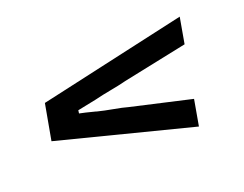

<svg xmlns="http://www.w3.org/2000/svg" viewBox="-57 -535 601 472"><g transform="rotate(-20 243.5 -299.0)"><path d="M407 -232 395 -164 42 -254 59 -348 443 -434 431 -366 258 -330H259Q243 -326 221 -322Q199 -318 179 -313Q155 -308 130 -303L129 -295Q134 -294 145 -291.5Q156 -289 171 -285H170Q190 -280 212.5 -276Q235 -272 249 -268Z"/></g></svg>

Font: Marvel
Style: Bold Italic
Weight: 700
Italic angle: -12°
Designer: Carolina Trebol
Foundry: Carolina Trebol
Version: Version 1.001